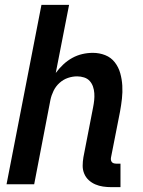

<svg xmlns="http://www.w3.org/2000/svg" viewBox="-20 -760 590 792"><path d="M440 12Q422 12 405 9.5Q388 7 373 0.5Q358 -6 346 -17Q334 -28 327.5 -43.5Q321 -59 321 -76Q321 -93 324 -111L364 -317Q367 -332 368.5 -346.5Q370 -361 369 -375.5Q368 -390 363.5 -403Q359 -416 350 -426Q341 -436 327 -440.5Q313 -445 298 -445Q279 -445 260 -438.5Q241 -432 225.5 -418Q210 -404 201 -385.5Q192 -367 188 -348L121 0H7L151 -740H265L210 -459Q224 -478 241 -494Q258 -510 278 -521Q298 -532 319.5 -537Q341 -542 363 -542Q390 -542 414 -532.5Q438 -523 453.5 -503Q469 -483 476 -458Q483 -433 484.5 -406.5Q486 -380 483 -353Q480 -326 475 -299L438 -111Q437 -106 437.5 -101Q438 -96 441 -92Q444 -88 449 -86.5Q454 -85 459 -85H477V12Z"/></svg>

Font: Lode
Style: Bold Italic
Weight: 700
Italic angle: -11°
Monospace: yes
Designer: Belleve Invis
Foundry: Belleve Invis
Version: Version 29.2.0; ttfautohint (v1.8.3)